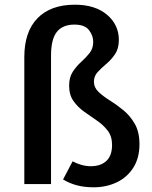

<svg xmlns="http://www.w3.org/2000/svg" viewBox="-20 -792 655 826"><path d="M302.1 -771.8Q389.2 -771.8 440.3 -728.7Q491.3 -685.6 491.3 -620Q491.3 -583.1 475.1 -559.2Q459 -535.4 437.7 -517.4Q416.4 -499.5 400.3 -482.1Q384.1 -464.6 384.1 -441Q384.1 -415.4 403.8 -396.7Q423.6 -377.9 452.8 -359.7Q482.1 -341.5 511 -317.7Q540 -293.8 560 -259Q580 -224.1 580 -171.8Q580 -111.8 553.3 -70.3Q526.7 -28.7 481.8 -7.4Q436.9 13.8 382.6 13.8Q342.6 13.8 310.3 5.1Q277.9 -3.6 251.3 -20L292.3 -97.9Q310.3 -88.2 330.5 -82.6Q350.8 -76.9 370.3 -76.9Q413.3 -76.9 437.7 -99.7Q462.1 -122.6 462.1 -168.2Q462.1 -205.6 443.3 -230Q424.6 -254.4 397.2 -273.1Q369.7 -291.8 342.3 -311.3Q314.9 -330.8 296.2 -357.2Q277.4 -383.6 277.4 -423.6Q277.4 -459.5 293.1 -483.3Q308.7 -507.2 329.2 -525.6Q349.7 -544.1 365.4 -563.8Q381 -583.6 381 -611.8Q381 -639 362.8 -662.6Q344.6 -686.2 300 -686.2Q249.7 -686.2 224.6 -654.9Q199.5 -623.6 199.5 -552.3V0H84.6V-546.2Q84.6 -655.4 141.3 -713.6Q197.9 -771.8 302.1 -771.8Z"/></svg>

Font: Fira Code Medium
Style: Regular
Weight: 500
Designer: Carrois Corporate, Edenspiekermann AG, Nikita Prokopov
Foundry: Carrois Corporate, Edenspiekermann AG, Nikita Prokopov
Version: Version 6.002